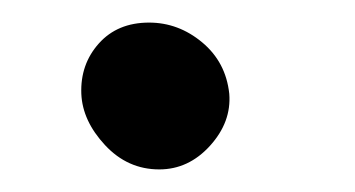

<svg xmlns="http://www.w3.org/2000/svg" viewBox="-20 -294 314 170"><path d="M121 -144Q93 -144 73 -165.5Q53 -187 52 -211Q51 -237 67.5 -255.5Q84 -274 112 -274Q138 -274 159 -256.5Q180 -239 183 -211Q185 -186 166 -165Q147 -144 121 -144Z"/></svg>

Font: Edu NSW ACT Foundation
Style: Bold
Weight: 700
Version: Version 1.003